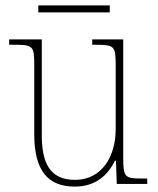

<svg xmlns="http://www.w3.org/2000/svg" viewBox="-20 -682 586 712"><path d="M122 -636H387V-662H122ZM257 10C336 10 381 -34 406 -86H410L413 0H526V-20H505C443 -20 437 -25 437 -97V-536H322V-516H334C406 -516 409 -511 409 -436V-202C409 -104 359 -15 258 -15C163 -15 135 -80 135 -182V-536H14V-516H32C102 -516 107 -512 107 -442V-184C107 -49 158 10 257 10Z"/></svg>

Font: Noto Serif Sinhala SemiCondensed Thin
Style: Regular
Weight: 100
Width: 4
Designer: Jelle Bosma - Monotype Design Team
Foundry: Monotype Imaging Inc.
Version: Version 2.007